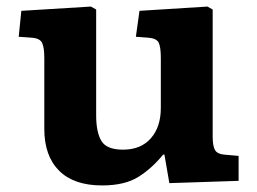

<svg xmlns="http://www.w3.org/2000/svg" viewBox="-20 -551 783 585"><path d="M291 14Q205 14 160 -31Q115 -76 115 -158V-374Q115 -406 108.5 -420Q102 -434 78 -436L37 -439L45 -518L257 -531L273 -522V-199Q273 -148 289 -121.5Q305 -95 355 -95Q409 -95 439.5 -129.5Q470 -164 470 -222V-374Q470 -408 463.5 -421Q457 -434 433 -436L394 -439L405 -518L612 -531L628 -522V-135Q628 -106 635 -94Q642 -82 662 -80L707 -76V0L496 7L481 -80H477Q443 -38 401.5 -12Q360 14 291 14Z"/></svg>

Font: Literata 7pt
Style: Bold
Weight: 700
Designer: Latin by Veronika Burian and Jose Scaglione. Greek by Irene Vlachou. Cyrillic by Vera Evstafieva.
Foundry: TypeTogether
Version: Version 3.002